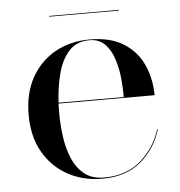

<svg xmlns="http://www.w3.org/2000/svg" viewBox="-46 -606 618 659"><g transform="rotate(-5 263.5 -276.0)"><path d="M147.5 -562.5H387.5V-560H147.5ZM485 -142.5Q465.5 -77.5 414.5 -33.8Q363.5 10 280.5 10Q215 10 162.2 -18.8Q109.5 -47.5 78.5 -101.2Q47.5 -155 47.5 -230Q47.5 -305 77.8 -358.8Q108 -412.5 160 -441.2Q212 -470 277.5 -470Q351.5 -470 397 -440.2Q442.5 -410.5 463.2 -362.5Q484 -314.5 484 -260H153Q152.5 -245.5 152.5 -230Q152.5 -187 158.2 -145.2Q164 -103.5 178.8 -69.2Q193.5 -35 219.8 -14.2Q246 6.5 287 6.5Q364.5 6.5 414 -37Q463.5 -80.5 482.5 -142.5ZM277.5 -467.5Q232.5 -467.5 206.2 -438Q180 -408.5 168 -361.5Q156 -314.5 153.5 -263H378Q378.5 -292 375 -327Q371.5 -362 361.2 -394Q351 -426 330.8 -446.8Q310.5 -467.5 277.5 -467.5Z"/></g></svg>

Font: Bodoni* 72pt
Style: Regular
Weight: 400
Version: Version 2.3